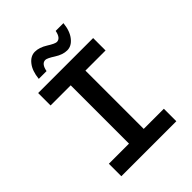

<svg xmlns="http://www.w3.org/2000/svg" viewBox="-234 -948 1067 1067"><g transform="rotate(-45 300.0 -414.5)"><path d="M242.2 -755.9Q212.4 -755.9 203.1 -707H142.1Q147.9 -764.6 173.8 -796.9Q199.2 -829.1 233.4 -829.1Q267.6 -829.1 305.7 -805.2Q343.8 -781.2 357.9 -780.8Q387.7 -780.8 397 -829.1H458Q452.1 -771.5 425.8 -739.3Q400.4 -707 366.2 -707Q332 -707 293.9 -731.4Q255.9 -755.9 242.2 -755.9ZM84 0V-98.1H242.2V-556.2H84V-653.8H516.1V-556.2H357.9V-98.1H516.1V0Z"/></g></svg>

Font: SourceCodePro-Semibold
Style: Regular
Weight: 600
Monospace: yes
Designer: Paul D. Hunt
Foundry: Adobe Systems Incorporated
Version: Version 1.009;PS 1.000;hotconv 1.0.70;makeotf.lib2.5.5900